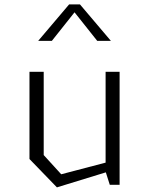

<svg xmlns="http://www.w3.org/2000/svg" viewBox="-20 -818 660 850"><path d="M173.5 -500H110.5V-114L232 11.5L448.5 -55L466 0H509.5V-500H447.5V-98L251 -46.5L173.5 -131.5ZM149 -637H209.5L310 -763.5L410.5 -637H471L334 -798.5H286Z"/></svg>

Font: Monaspace Krypton ExtraLight
Style: Regular
Weight: 200
Designer: Riley Cran & the Lettermatic Team
Foundry: Lettermatic
Version: Version 1.101 (Monaspace Krypton)